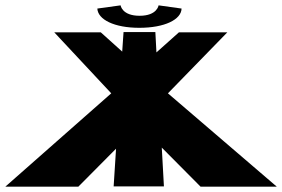

<svg xmlns="http://www.w3.org/2000/svg" viewBox="-33 -698 1055 718"><path d="M560 -678C560 -678 555 -639 489 -639C423 -639 418 -678 418 -678L331 -666C333 -625 394 -594 488 -594C583 -594 645 -625 646 -666ZM1002 0 595 -349 817 -577H636L552 -502L548 -578H429L424 -505L344 -577H170L383 -349L-13 0H260L401 -142L392 -1H580L572 -146L717 0Z"/></svg>

Font: Hussar Milosc
Style: Bold
Weight: 700
Foundry: Cannot Into Space Fonts
Version: Version 1.02